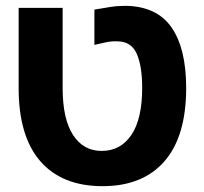

<svg xmlns="http://www.w3.org/2000/svg" viewBox="-20 -630 700 659"><path d="M332 9Q193 9 118.5 -76.5Q44 -162 44 -328V-603H195V-328Q195 -222 230.5 -167Q266 -112 329 -112Q394 -112 431 -167Q468 -222 468 -328Q468 -403 449.5 -445Q431 -487 385 -488Q363 -489 344.5 -485Q326 -481 304 -476V-597Q333 -602 358 -606Q383 -610 412 -610Q519 -608 569 -535.5Q619 -463 619 -328Q619 -162 544.5 -76.5Q470 9 332 9Z"/></svg>

Font: Noto Sans Hebrew Thin
Style: Bold
Weight: 700
Version: Version 3.001